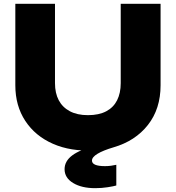

<svg xmlns="http://www.w3.org/2000/svg" viewBox="-20 -770 918 1002"><path d="M610 -336V-750H818V-325Q818 -202 752 -118Q686 -34 572 -1Q518 15 489 32.5Q460 50 460 68Q460 97 528 97Q544 97 559 95Q574 93 587 90V198Q574 202 542.5 207Q511 212 477 212Q406 212 361.5 185Q317 158 317 113Q317 71 357 41Q397 11 478 -9L470 15Q349 21 256.5 -19.5Q164 -60 112 -139Q60 -218 60 -325V-750H267V-336Q267 -284 286.5 -247Q306 -210 344.5 -189.5Q383 -169 439 -169Q496 -169 534 -189Q572 -209 591 -246.5Q610 -284 610 -336Z"/></svg>

Font: Unbounded
Style: Bold
Weight: 700
Designer: Luke Prowse, Jean-Baptiste Morizot, Fátima Lázaro, Florian Runge
Foundry: NaN
Version: Version 1.700